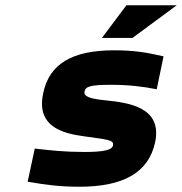

<svg xmlns="http://www.w3.org/2000/svg" viewBox="-20 -700 691 729"><path d="M332 -178C396 -169 413 -166 409 -148C406 -130 372 -123 300 -123C227 -123 170 -129 112 -136L85 -10C156 2 206 9 282 9C444 9 544 -42 569 -160C597 -293 469 -310 381 -319C322 -325 297 -333 301 -353C305 -371 321 -378 401 -378C471 -378 525 -371 575 -361L601 -486C537 -501 488 -509 413 -509C255 -509 167 -458 144 -346C111 -195 263 -188 332 -178ZM367 -556H483L651 -680H460Z"/></svg>

Font: LT Wave Mono Black
Style: Italic
Weight: 900
Designer: Daniel Lyons
Version: Version 2.5 (Glyphs App)